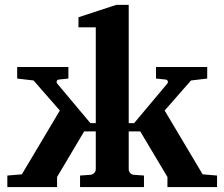

<svg xmlns="http://www.w3.org/2000/svg" viewBox="-20 -760 911 780"><path d="M861.8 0H660.2V-41L549.8 -226.1H502.9V-73.2Q502.9 -64 509 -57.1Q515.1 -50.3 524.9 -49.8L564.9 -46.9V0H305.2V-46.9L347.2 -49.8Q356.4 -50.8 362.8 -57.4Q369.1 -64 369.1 -73.2V-226.1H321.8L211.9 -41V0H9.8V-46.9L68.8 -51.8L223.1 -311L116.2 -433.1L49.8 -440.9V-487.8H257.8V-440.9L220.2 -437Q212.9 -436.5 210.7 -430.7Q208.5 -424.8 212.9 -419.9L347.2 -259.8H369.1V-648.9H298.8V-689.9L452.1 -740.2H502.9V-259.8H524.9L659.2 -419.9Q663.6 -424.8 661.4 -430.7Q659.2 -436.5 651.9 -437L613.8 -440.9V-487.8H821.8V-440.9L755.9 -433.1L648.9 -311L803.2 -51.8L861.8 -46.9Z"/></svg>

Font: Veleka
Style: Bold
Weight: 700
Designer: Stefan Peev, Context Ltd, 2016; SIL International, 1997-2014.
Foundry: Stefan Peev, Context Ltd, 2016
Version: Version 1.000